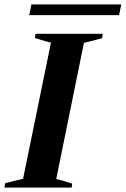

<svg xmlns="http://www.w3.org/2000/svg" viewBox="-37 -854 572 874"><path d="M106 -834H515L505 -785H96ZM-13 -20Q16 -28 68 -40L195 -660Q178 -663 122 -681L125 -700H431L427 -680Q418 -677 370 -665L345 -659L219 -39Q241 -35 292 -18L289 0H-17Z"/></svg>

Font: Trirong
Style: Bold Italic
Weight: 700
Italic angle: -12°
Designer: Katatrad Team
Foundry: CadsonDemak
Version: Version 1.001